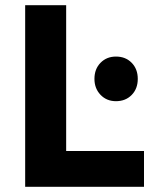

<svg xmlns="http://www.w3.org/2000/svg" viewBox="-20 -720 592 740"><path d="M77 -700H235V-138H535V0H77ZM511 -416Q511 -378 487.5 -354Q464 -330 427 -330Q391 -330 367.5 -354.5Q344 -379 344 -416Q344 -454 367.5 -478Q391 -502 427 -502Q464 -502 487.5 -478Q511 -454 511 -416Z"/></svg>

Font: Montserrat SemiBold
Style: Regular
Weight: 600
Designer: Julieta Ulanovsky
Foundry: Julieta Ulanovsky
Version: Version 6.001